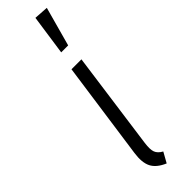

<svg xmlns="http://www.w3.org/2000/svg" viewBox="-270 -760 761 761"><g transform="rotate(-45 110.0 -380.0)"><path d="M159.2 -768.1 219.2 -764.2 173.8 -599.1H134.8ZM171.9 -522.9 115.2 -110.8Q110.8 -78.1 116.7 -62.3Q122.6 -46.4 143.1 -35.2L119.1 7.8Q79.1 -9.3 65.2 -36.6Q51.3 -64 58.1 -111.8L116.2 -522.9Z"/></g></svg>

Font: Fira Sans Compressed Light
Style: Italic
Weight: 300
Width: 3
Italic angle: -8°
Designer: Carrois Corporate & Edenspiekermann AG
Foundry: Carrois Corporate GbR & Edenspiekermann AG
Version: Version 4.203;PS 004.203;hotconv 1.0.88;makeotf.lib2.5.64775